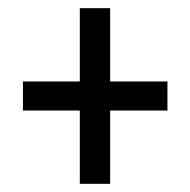

<svg xmlns="http://www.w3.org/2000/svg" viewBox="-20 -592 465 469"><path d="M175 -143H249V-322H389V-393H249V-572H175V-393H36V-322H175Z"/></svg>

Font: Noto Serif Thai ExtraCondensed ExtraBold
Style: Regular
Weight: 800
Width: 2
Designer: Monotype Design Team
Foundry: Monotype Imaging Inc.
Version: Version 2.002